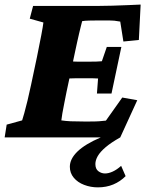

<svg xmlns="http://www.w3.org/2000/svg" viewBox="-33 -599 642 837"><path d="M389.6 -191.4 394.5 -256.8Q385.7 -257.8 370.1 -257.8Q354.5 -257.8 333 -257.8H296.9Q277.3 -257.8 262.2 -256.8Q247.1 -255.9 243.2 -254.9L259.8 -334Q263.7 -333 278.3 -331.5Q293 -330.1 312.5 -330.1H349.6Q370.1 -330.1 387.2 -330.6Q404.3 -331.1 411.1 -332L432.6 -394.5H496.1L453.1 -191.4ZM295.9 -380.9 256.8 -197.3Q252 -172.9 247.1 -148.4Q242.2 -124 238.8 -104.5Q235.4 -85 234.4 -74.2Q253.9 -71.3 274.9 -70.3Q295.9 -69.3 332 -69.3H357.4Q383.8 -69.3 398.4 -70.3Q413.1 -71.3 428.7 -73.2L500 -173.8L565.4 -162.1L491.2 0Q451.2 22.5 427.2 43Q403.3 63.5 393.1 81.5Q382.8 99.6 382.8 116.2Q382.8 137.7 396 147.5Q409.2 157.2 424.8 157.2Q440.4 157.2 458.5 148.9Q476.6 140.6 495.1 124L514.6 168.9Q491.2 192.4 460.9 205.1Q430.7 217.8 393.6 217.8Q362.3 217.8 334 207Q305.7 196.3 288.6 175.8Q271.5 155.3 271.5 127.9Q271.5 93.8 304.7 61.5Q337.9 29.3 406.2 0H-12.7L-3.9 -55.7L63.5 -74.2Q66.4 -83 72.8 -105.5Q79.1 -127.9 86.9 -160.2Q94.7 -192.4 102.5 -229.5L127.9 -349.6Q139.6 -407.2 147 -445.8Q154.3 -484.4 156.2 -501L96.7 -517.6L111.3 -573.2H397.5Q421.9 -573.2 456.5 -574.2Q491.2 -575.2 525.4 -576.7Q559.6 -578.1 580.1 -579.1L572.3 -424.8L504.9 -418L491.2 -504.9Q475.6 -507.8 465.3 -508.8Q455.1 -509.8 443.4 -509.8H392.6Q374 -509.8 355 -509.3Q335.9 -508.8 325.2 -506.8Q323.2 -500 319.8 -485.8Q316.4 -471.7 312 -453.6Q307.6 -435.5 303.7 -417Q299.8 -398.4 295.9 -380.9Z"/></svg>

Font: Crimson Pro Black
Style: Italic
Weight: 900
Italic angle: -12°
Designer: Jacques Le Bailly
Foundry: Baron von Fonthausen
Version: Version 1.003